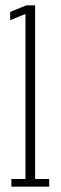

<svg xmlns="http://www.w3.org/2000/svg" viewBox="-20 -696 226 716"><path d="M22.5 0H163.5V-28.5H111V-676H78L18 -651.5V-620.5L75 -644V-28.5H22.5Z"/></svg>

Font: Anybody ExtraCondensed ExtraLight
Style: Regular
Weight: 250
Width: 2
Version: Version 1.113;gftools[0.9.25]